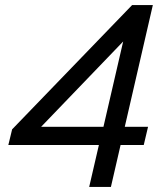

<svg xmlns="http://www.w3.org/2000/svg" viewBox="-20 -740 640 760"><path d="M333 0 377 -190 383 -210 478 -621H511L111 -205L86 -238H566L549 -166H13L28 -228L503 -720H585L419 0Z"/></svg>

Font: Instrument Sans
Style: Italic
Weight: 400
Italic angle: -13°
Designer: Rodrigo Fuenzalida
Foundry: fragTYPE
Version: Version 1.000;gftools[0.9.28]